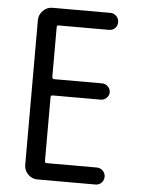

<svg xmlns="http://www.w3.org/2000/svg" viewBox="-53 -772 605 814"><g transform="rotate(5 250.0 -365.0)"><path d="M136.7 0Q113.3 0 96.7 -17.1Q80.1 -34.2 80.1 -56.6V-672.9Q80.1 -696.3 97.2 -713.4Q114.3 -730.5 136.7 -730.5H383.8Q398.4 -730.5 409.2 -719.7Q419.9 -709 419.9 -693.8Q419.9 -678.7 409.7 -668.5Q399.4 -658.2 383.8 -658.2H169.9Q162.1 -658.2 162.1 -650.4V-439.5Q162.1 -430.7 169.9 -429.7H375Q388.7 -429.7 399.4 -419.4Q410.2 -409.2 410.2 -395Q410.2 -380.9 399.4 -370.6Q388.7 -360.4 375 -360.4H169.9Q162.1 -360.4 162.1 -351.6V-81.1Q162.1 -72.3 169.9 -72.3H383.8Q398.4 -72.3 409.2 -61.5Q419.9 -50.8 419.9 -36.1Q419.9 -21.5 409.7 -10.7Q399.4 0 383.8 0Z"/></g></svg>

Font: Rounded Mgen+ 2m regular
Style: Regular
Weight: 400
Designer: [Source Han Sans]
Ryoko NISHIZUKA  (kana & ideographs); Paul D. Hunt (Latin, Greek & Cyrillic); Wenlong ZHANG  (bopomofo
Version: Version 1.059.20150602